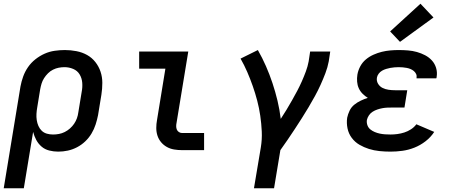

<svg xmlns="http://www.w3.org/2000/svg" viewBox="-27 -807 2447 1032"><path d="M-7 205 83 -342Q88 -369 97.5 -395.5Q107 -422 123.5 -446Q140 -470 163.5 -488.5Q187 -507 213 -518.5Q239 -530 267 -534Q295 -538 322 -538Q353 -538 384 -532Q415 -526 441 -511.5Q467 -497 485.5 -473.5Q504 -450 513.5 -421.5Q523 -393 523 -361.5Q523 -330 518 -298L500 -188Q495 -163 487 -138Q479 -113 465 -89.5Q451 -66 431 -47Q411 -28 387 -15.5Q363 -3 337.5 2.5Q312 8 286 8Q261 8 237.5 2Q214 -4 196.5 -19Q179 -34 168 -54.5Q157 -75 151 -98L101 205ZM258 -84Q274 -84 290 -87Q306 -90 321 -97.5Q336 -105 349 -116.5Q362 -128 371.5 -142Q381 -156 386.5 -171.5Q392 -187 394 -203L412 -313Q417 -338 415 -362.5Q413 -387 401 -407Q389 -427 366.5 -436.5Q344 -446 320 -446Q304 -446 288.5 -443Q273 -440 258 -432.5Q243 -425 231 -413Q219 -401 210 -387Q201 -373 196.5 -358Q192 -343 189 -327L173 -229Q170 -212 169 -195Q168 -178 170.5 -161.5Q173 -145 179.5 -130Q186 -115 197.5 -104Q209 -93 225 -88.5Q241 -84 258 -84Z M952 0Q930 0 909 -3.5Q888 -7 870 -17Q852 -27 839 -42.5Q826 -58 819.5 -77.5Q813 -97 813 -119Q813 -141 817 -162L862 -438H721V-530H985L922 -147Q920 -138 920 -128.5Q920 -119 923.5 -110.5Q927 -102 935 -97Q943 -92 952 -92H1070V0Z M1338 205 1375 -15Q1382 -58 1380 -100.5Q1378 -143 1372 -184.5Q1366 -226 1355.5 -266Q1345 -306 1331.5 -344.5Q1318 -383 1302 -420Q1286 -457 1266 -492L1359 -538Q1383 -496 1402.5 -451.5Q1422 -407 1437.5 -360.5Q1453 -314 1464.5 -266Q1476 -218 1482 -168Q1498 -192 1513 -217Q1528 -242 1542.5 -267.5Q1557 -293 1570.5 -318.5Q1584 -344 1595.5 -370Q1607 -396 1617 -423Q1627 -450 1632 -477L1640 -530H1748L1740 -477Q1734 -445 1722 -413.5Q1710 -382 1696 -351Q1682 -320 1665.5 -290Q1649 -260 1631.5 -230.5Q1614 -201 1595.5 -172Q1577 -143 1558 -114Q1539 -85 1519.5 -56.5Q1500 -28 1480 0L1446 205Z M2072 8Q2042 8 2012.5 5Q1983 2 1956 -6.5Q1929 -15 1905 -29Q1881 -43 1864 -65.5Q1847 -88 1841 -116.5Q1835 -145 1839 -174Q1843 -193 1852 -212Q1861 -231 1877 -244Q1893 -257 1912 -266Q1931 -275 1950 -281Q1935 -290 1922 -303Q1909 -316 1901.5 -332.5Q1894 -349 1892.5 -368Q1891 -387 1894 -406Q1898 -429 1909.5 -450.5Q1921 -472 1939.5 -487.5Q1958 -503 1980.5 -513Q2003 -523 2025.5 -528.5Q2048 -534 2071 -536Q2094 -538 2116 -538Q2141 -538 2166 -536Q2191 -534 2214 -527.5Q2237 -521 2258 -510Q2279 -499 2294.5 -482Q2310 -465 2317 -442Q2324 -419 2320 -394Q2320 -392 2319.5 -390Q2319 -388 2318 -386H2212Q2212 -387 2212 -387.5Q2212 -388 2212 -389Q2214 -400 2209.5 -409.5Q2205 -419 2197 -425.5Q2189 -432 2179.5 -436Q2170 -440 2159.5 -442Q2149 -444 2138 -445Q2127 -446 2116 -446Q2105 -446 2093.5 -445Q2082 -444 2071 -442Q2060 -440 2048.5 -436.5Q2037 -433 2026.5 -427Q2016 -421 2008.5 -411Q2001 -401 1999 -390Q1996 -372 2005 -357Q2014 -342 2029 -334.5Q2044 -327 2061.5 -324.5Q2079 -322 2097 -322H2162L2147 -229H2082Q2068 -229 2055 -228.5Q2042 -228 2028.5 -225.5Q2015 -223 2001.5 -218.5Q1988 -214 1976 -206.5Q1964 -199 1956 -187Q1948 -175 1945 -162Q1943 -147 1948 -133.5Q1953 -120 1963.5 -111.5Q1974 -103 1987 -97.5Q2000 -92 2014 -89Q2028 -86 2042.5 -85Q2057 -84 2072 -84Q2090 -84 2109 -86.5Q2128 -89 2146.5 -95Q2165 -101 2182 -112Q2199 -123 2211 -139L2307 -98Q2288 -69 2260 -47.5Q2232 -26 2200.5 -13.5Q2169 -1 2136.5 3.5Q2104 8 2072 8ZM2123 -582 2070 -638 2233 -787 2303 -713Z"/></svg>

Font: Iosevka Curly SmBdEx
Style: Italic
Weight: 600
Width: 7
Italic angle: -9°
Monospace: yes
Designer: Belleve Invis
Foundry: Belleve Invis
Version: Version 11.1.0; ttfautohint (v1.8.3)